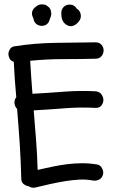

<svg xmlns="http://www.w3.org/2000/svg" viewBox="-20 -879 548 904"><path d="M44.9 -587.9Q25.4 -593.8 21.5 -613.3Q16.6 -627 24.4 -643.1Q32.2 -659.2 48.8 -661.1Q143.6 -675.8 238.8 -677.2Q334 -678.7 429.7 -679.7Q448.2 -679.7 458 -668Q467.8 -656.2 467.8 -641.6Q467.8 -627 458 -614.7Q448.2 -602.5 429.7 -602.5Q353.5 -600.6 276.4 -600.6Q199.2 -600.6 122.1 -592.8Q124 -553.7 127 -515.1Q129.9 -476.6 132.8 -437.5Q207 -441.4 280.8 -447.3Q354.5 -453.1 428.7 -449.2Q447.3 -448.2 457 -435.5Q466.8 -422.9 466.8 -408.2Q466.8 -393.6 457 -381.8Q447.3 -370.1 428.7 -371.1Q355.5 -375 283.7 -369.1Q211.9 -363.3 138.7 -359.4Q144.5 -289.1 149.9 -219.2Q155.3 -149.4 157.2 -79.1Q191.4 -86.9 226.6 -94.2Q261.7 -101.6 296.9 -106Q332 -110.4 367.2 -110.4Q402.3 -110.4 437.5 -104.5Q453.1 -101.6 460.9 -85.9Q468.8 -70.3 464.8 -56.6Q460 -40 446.3 -33.2Q432.6 -26.4 416 -29.3Q384.8 -35.2 352.5 -33.2Q320.3 -31.2 289.1 -26.4Q252.9 -20.5 217.3 -12.7Q181.6 -4.9 146.5 3.9Q129.9 7.8 115.2 -2Q101.6 -3.9 90.8 -12.7Q80.1 -21.5 80.1 -39.1Q78.1 -122.1 72.8 -203.1Q67.4 -284.2 60.5 -366.2Q49.8 -377 48.3 -393.1Q46.9 -409.2 56.6 -420.9Q48.8 -503.9 44.9 -587.9ZM209 -845.7Q217.8 -838.9 219.7 -826.2Q221.7 -818.4 221.7 -814.5Q221.7 -810.5 219.7 -802.7L210 -776.4Q202.1 -761.7 186 -758.3Q169.9 -754.9 156.2 -762.7Q143.6 -769.5 138.7 -785.2Q137.7 -793.9 135.7 -795.9Q127.9 -810.5 131.8 -825.2Q135.7 -838.9 150.4 -848.6Q156.2 -853.5 164.1 -856.4Q171.9 -859.4 179.7 -858.4Q187.5 -857.4 190.9 -856.9Q194.3 -856.4 200.2 -852.5Q206.1 -848.6 209 -845.7ZM341.8 -837.9Q355.5 -830.1 359.4 -814Q363.3 -797.9 355.5 -784.2Q350.6 -776.4 344.7 -770.5Q335.9 -761.7 325.2 -757.8Q311.5 -752.9 298.3 -759.3Q285.2 -765.6 277.3 -777.3Q271.5 -787.1 270 -797.4Q268.6 -807.6 268.6 -818.4Q268.6 -835 279.8 -846.2Q291 -857.4 307.6 -857.4Q330.1 -857.4 341.8 -837.9Z"/></svg>

Font: Schoolbell
Style: Regular
Weight: 400
Designer: Font Diner, Inc
Foundry: Font Diner, Inc
Version: Version 1.001